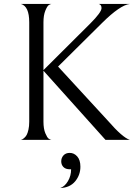

<svg xmlns="http://www.w3.org/2000/svg" viewBox="-20 -708 704 972"><path d="M637 0H514L200 -350V-92Q200 -56 209.5 -33.5Q219 -11 226.5 -6Q234 -1 240 0H86Q89 -1 92.5 -2.5Q96 -4 103 -10Q110 -16 115 -25Q120 -34 124 -51.5Q128 -69 128 -92V-595Q128 -676 86 -688H240Q234 -687 226.5 -682Q219 -677 209.5 -654Q200 -631 200 -595V-353L437 -589Q494 -646 494 -667Q494 -684 480 -688H637Q588 -682 498 -593L274 -371L527 -96Q600 -12 637 0ZM285 244Q308 236 324 209Q340 182 340 149H334Q312 149 301 137.5Q290 126 290 109Q290 91 301.5 78.5Q313 66 333 66Q355 66 371 84Q387 102 387 136Q387 178 360.5 210Q334 242 285 244Z"/></svg>

Font: Bellefair
Style: Regular
Weight: 400
Designer: Nick Shinn, Liron Lavi Turkenic
Foundry: Shinntype
Version: Version 1.003;PS 001.003;hotconv 1.0.88;makeotf.lib2.5.64775